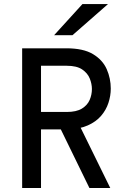

<svg xmlns="http://www.w3.org/2000/svg" viewBox="-20 -942 656 962"><path d="M91 0V-700H312.5Q397.5 -700 446 -670.8Q494.5 -641.5 514.8 -595.2Q535 -549 535 -498Q535 -462 523.2 -426.2Q511.5 -390.5 486.2 -361.2Q461 -332 420.2 -313.8Q379.5 -295.5 321.5 -293.5H185.5V0ZM428 0 278 -307.5 377.5 -315.5 532.5 0ZM185.5 -381H314.5Q363 -381 390.5 -398Q418 -415 429.2 -441.2Q440.5 -467.5 440.5 -496Q440.5 -521.5 429.8 -548.5Q419 -575.5 391.8 -594Q364.5 -612.5 314.5 -612.5H185.5ZM251 -765.5 393 -921.5H521L343 -765.5Z"/></svg>

Font: Overpass Mono Medium
Style: Regular
Weight: 500
Monospace: yes
Designer: Delve Withrington, Dave Bailey
Foundry: Delve Fonts LLC
Version: Version 4.000